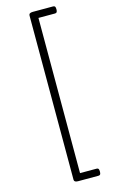

<svg xmlns="http://www.w3.org/2000/svg" viewBox="-216 -1554 1018 1703"><g transform="rotate(-15 293.5 -702.5)"><path d="M484 -1447Q484 -1430 479 -1422.5Q474 -1415 462 -1415H310V10H462Q474 10 479 17Q484 24 484 43Q484 60 479 67.5Q474 75 462 75H275Q239 75 239 52V-1456Q239 -1480 275 -1480H462Q474 -1480 479 -1473Q484 -1466 484 -1447Z"/></g></svg>

Font: Playwrite BE WAL Light
Style: Regular
Weight: 300
Version: Version 1.002